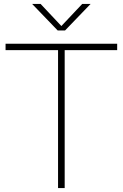

<svg xmlns="http://www.w3.org/2000/svg" viewBox="-20 -964 629 984"><path d="M277.5 0V-707H8.5V-740H580.5V-707H311.5V0ZM275.5 -808 144.5 -944H188L294.5 -830.5L401.5 -944H444.5L313.5 -808Z"/></svg>

Font: Encode Sans Semi Expanded Thin
Style: Regular
Weight: 100
Width: 6
Designer: Multiple Designers
Foundry: Impallari Type
Version: Version 3.000; ttfautohint (v1.8.3) -l 8 -r 50 -G 200 -x 14 